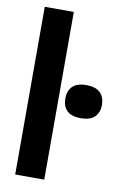

<svg xmlns="http://www.w3.org/2000/svg" viewBox="-90 -860 579 911"><g transform="rotate(10 199.0 -404.0)"><path d="M50 0V-808H190V0ZM309.5 -317Q264.5 -317 243 -338.2Q221.5 -359.5 221.5 -396.5Q221.5 -434 243 -455.2Q264.5 -476.5 309.5 -476.5Q354.5 -476.5 376.2 -455.2Q398 -434 398 -396.5Q398 -359.5 376.2 -338.2Q354.5 -317 309.5 -317Z"/></g></svg>

Font: Encode Sans Condensed
Style: Bold
Weight: 700
Width: 3
Designer: Multiple Designers
Foundry: Impallari Type
Version: Version 3.000; ttfautohint (v1.8.3) -l 8 -r 50 -G 200 -x 14 